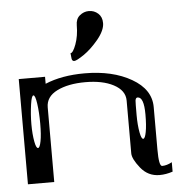

<svg xmlns="http://www.w3.org/2000/svg" viewBox="-55 -845 860 909"><g transform="rotate(-5 375.0 -390.5)"><path d="M125 -281.2Q125 -335 119.1 -376Q113.3 -417 104.5 -417Q95.7 -417 89.8 -376Q83 -328.1 83 -281.2Q83 -234.4 89.8 -198.2Q95.7 -167 104.5 -167Q113.3 -167 119.1 -198.2Q125 -228.5 125 -281.2ZM625 -281.2Q625 -364.3 594.7 -364.3Q585.9 -364.3 584 -350.6Q583 -341.8 583 -281.2Q583 -234.4 589.8 -198.2Q595.7 -167 604.5 -167Q613.3 -167 619.1 -198.2Q625 -228.5 625 -281.2ZM167 -500V-466.8Q246.1 -500 354.5 -500Q487.3 -500 577.1 -448.2Q667 -396.5 667 -312.5V-110.4Q667 -31.2 682.6 -31.2Q705.1 -31.2 729.5 -44.9V0Q697.3 10.7 667 10.7Q612.3 10.7 577.1 -33.2Q542 -77.1 542 -103.5V-354.5Q542 -402.3 488.3 -430.7Q436.5 -458 354.5 -458Q272.5 -458 219.7 -431.6Q167 -405.3 167 -354.5V-79.1V0H42V-500ZM462.9 -729.5Q462.9 -695.3 427.7 -652.3Q392.6 -610.4 358.4 -586.9Q322.3 -562.5 311.5 -562.5Q306.6 -562.5 303.7 -565.4Q300.8 -568.4 299.8 -573.2Q298.8 -577.1 298.8 -582Q298.8 -583 298.3 -585.9Q297.9 -588.9 297.9 -591.8Q297.9 -594.7 296.9 -597.7V-600.6Q308.6 -600.6 323.2 -639.6Q337.9 -679.7 337.9 -729.5Q337.9 -759.8 356.4 -775.4Q376 -792 400.4 -792Q425.8 -792 444.3 -775.4Q462.9 -758.8 462.9 -729.5Z"/></g></svg>

Font: okolaksMetalik
Style: bold
Weight: 700
Width: 7
Version: Version 0.6